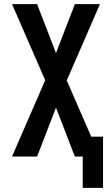

<svg xmlns="http://www.w3.org/2000/svg" viewBox="-20 -755 540 926"><path d="M379 151V0H341L250 -236L159 0H38L198 -368L38 -735H159L250 -499L341 -735H462L302 -367L420 -96H477V151Z"/></svg>

Font: Iosevka
Style: Bold
Weight: 700
Monospace: yes
Designer: Belleve Invis
Foundry: Belleve Invis
Version: Version 32.5.0; ttfautohint (v1.8.4)